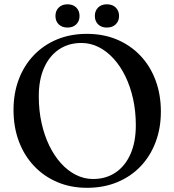

<svg xmlns="http://www.w3.org/2000/svg" viewBox="-20 -878 832 916"><path d="M394.5 -716.5Q474 -716.5 538.8 -689Q603.5 -661.5 650.2 -612Q697 -562.5 722.2 -494.8Q747.5 -427 747.5 -345.5Q747.5 -266 722.2 -199.5Q697 -133 650.5 -84.2Q604 -35.5 539.2 -8.8Q474.5 18 395.5 18Q317 18 252.8 -9.5Q188.5 -37 141.8 -86.8Q95 -136.5 69.8 -204.2Q44.5 -272 44.5 -353.5Q44.5 -433 69.5 -499.2Q94.5 -565.5 141 -614.2Q187.5 -663 251.8 -689.8Q316 -716.5 394.5 -716.5ZM628 -280.5Q628 -346.5 615 -405.8Q602 -465 578.2 -513.8Q554.5 -562.5 522 -598.2Q489.5 -634 450.5 -653.5Q411.5 -673 368 -673Q307.5 -673 261.8 -642.5Q216 -612 190.5 -555Q165 -498 165 -418.5Q165 -352 178 -292.5Q191 -233 214.8 -184Q238.5 -135 270.8 -99.2Q303 -63.5 342 -43.8Q381 -24 424 -24Q485.5 -24 531.2 -54.8Q577 -85.5 602.5 -143Q628 -200.5 628 -280.5ZM302 -746.5Q276 -746.5 260.2 -761.8Q244.5 -777 244.5 -802Q244.5 -826.5 260.2 -842Q276 -857.5 302 -857.5Q328.5 -857.5 344 -842Q359.5 -826.5 359.5 -801.5Q359.5 -777.5 344 -762Q328.5 -746.5 302 -746.5ZM489.5 -746.5Q463.5 -746.5 448 -761.8Q432.5 -777 432.5 -802Q432.5 -826.5 448 -842Q463.5 -857.5 489.5 -857.5Q516.5 -857.5 532.2 -842Q548 -826.5 548 -801.5Q548 -777.5 532.2 -762Q516.5 -746.5 489.5 -746.5Z"/></svg>

Font: Fraunces 18pt
Style: Regular
Weight: 400
Version: Version 1.000;[b76b70a41]